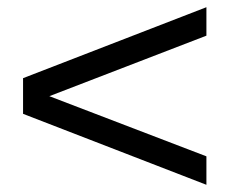

<svg xmlns="http://www.w3.org/2000/svg" viewBox="-20 -521 655 533"><path d="M553 -8 44 -205V-304L553 -501V-422L117 -254L553 -87Z"/></svg>

Font: Chivo Medium Light
Style: Regular
Weight: 300
Version: Version 2.002